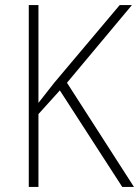

<svg xmlns="http://www.w3.org/2000/svg" viewBox="-20 -734 546 754"><path d="M506 0 243 -409 498 -714H450L193 -409C168 -377 147 -351 131 -330V-714H93V0H131V-286L215 -379L460 0Z"/></svg>

Font: Noto Sans SemiCondensed ExtraLight
Style: Regular
Weight: 200
Width: 4
Designer: Monotype Design Team
Foundry: Monotype Imaging Inc.
Version: Version 2.013